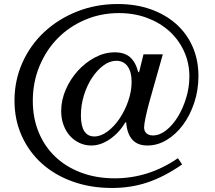

<svg xmlns="http://www.w3.org/2000/svg" viewBox="-20 -800 1069 954"><path d="M693 -530H789L722 -293Q711 -253 703.5 -217.5Q696 -182 696 -167Q696 -148 708 -137.5Q720 -127 740 -127Q773 -127 805.5 -152.5Q838 -178 863.5 -219.5Q889 -261 905 -313.5Q921 -366 921 -420Q921 -487 894.5 -545Q868 -603 821.5 -645Q775 -687 711 -711Q647 -735 571 -735Q481 -735 402.5 -701.5Q324 -668 266.5 -609.5Q209 -551 176 -471Q143 -391 143 -299Q143 -213 172.5 -142Q202 -71 255.5 -20.5Q309 30 384 58Q459 86 550 86Q719 86 864 -14L885 17Q797 78 714 106Q631 134 537 134Q430 134 341 102Q252 70 188 12.5Q124 -45 88 -125Q52 -205 52 -300Q52 -401 91.5 -489Q131 -577 200.5 -641.5Q270 -706 363.5 -743Q457 -780 565 -780Q655 -780 728.5 -754Q802 -728 855 -681Q908 -634 937 -568Q966 -502 966 -422Q966 -353 945.5 -290.5Q925 -228 890 -180.5Q855 -133 809 -105Q763 -77 712 -77Q616 -77 607 -192H603Q572 -140 526 -108.5Q480 -77 434 -77Q402 -77 374.5 -90Q347 -103 327 -125.5Q307 -148 295.5 -179.5Q284 -211 284 -248Q284 -303 307 -355.5Q330 -408 367.5 -449Q405 -490 452.5 -515Q500 -540 550 -540Q598 -540 625.5 -516.5Q653 -493 667 -442L671 -441ZM558 -498Q525 -498 493.5 -474.5Q462 -451 437 -413Q412 -375 397 -326.5Q382 -278 382 -227Q382 -122 449 -122Q481 -122 514 -146.5Q547 -171 573.5 -210Q600 -249 617 -297.5Q634 -346 634 -394Q634 -443 614 -470.5Q594 -498 558 -498Z"/></svg>

Font: SVN-Libre Baskerville
Style: Regular
Weight: 400
Designer: Pablo Impallari, Rodrigo Fuenzalida
Foundry: Pablo Impallari, Rodrigo Fuenzalida
Version: Version 1.000; ttfautohint (v1.8.4)